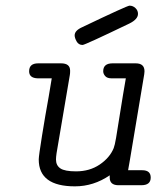

<svg xmlns="http://www.w3.org/2000/svg" viewBox="-20 -655 565 679"><path d="M244 -530Q244 -547 271 -559Q430 -635 438 -635Q450 -635 459 -626.5Q468 -618 468 -606Q468 -587 438 -572Q280 -496 272 -496Q258 -496 251 -508.5Q244 -521 244 -530ZM83 -403Q83 -431 115 -431H196Q228 -431 228 -405Q228 -395 227 -390L180 -113Q178 -99 178 -91Q178 -70 193.5 -59.5Q209 -49 249 -49Q297 -49 332.5 -73Q368 -97 382 -131Q386 -141 390.5 -167.5Q395 -194 405 -257.5Q415 -321 425 -378H374Q359 -378 352 -386Q345 -394 345 -403Q345 -431 378 -431H460Q491 -431 491 -403Q491 -401 490.5 -397Q490 -393 490 -392L439 -87L433 -53H483Q513 -53 513 -27Q513 0 480 0H397Q368 -1 368 -27V-35Q311 4 245 4Q117 4 117 -91Q117 -103 128.5 -174.5Q140 -246 152 -312L163 -378H113Q83 -379 83 -403Z"/></svg>

Font: CMU Typewriter Text
Style: LightOblique
Weight: 200
Italic angle: -9.46001°
Version: Version 0.7.0